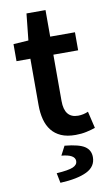

<svg xmlns="http://www.w3.org/2000/svg" viewBox="-95 -673 551 954"><g transform="rotate(-10 180.5 -196.0)"><path d="M246 12Q203 12 173.5 -1Q144 -14 125.5 -37.5Q107 -61 98.5 -93.5Q90 -126 90 -166V-400H20V-486L96 -491L110 -625H206V-491H331V-400H206V-166Q206 -80 275 -80Q288 -80 301.5 -83Q315 -86 326 -91L346 -6Q326 1 300.5 6.5Q275 12 246 12ZM130 233 120 183Q181 179 203.5 169Q226 159 226 140Q226 107 158 101L182 55Q255 62 283 81Q311 100 311 135Q311 183 264 206Q217 229 130 233Z"/></g></svg>

Font: Giro Sans Semibold
Style: Regular
Weight: 600
Designer: Paul D. Hunt
Foundry: Adobe Systems Incorporated
Version: Version 1.000;PS 1.0;hotconv 1.0.88;makeotf.lib2.5.647800